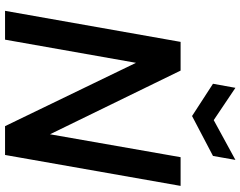

<svg xmlns="http://www.w3.org/2000/svg" viewBox="-116 -837 953 761"><g transform="rotate(90 360.5 -456.5)"><path d="M603 -695.8H716.8L594.2 0H480L229 -519L137.2 0H22.9L146 -695.8H259.8L512.2 -178.2ZM456.1 -827.1 613.8 -913.1 598.1 -824.2 439.9 -741.2 312 -824.2 328.1 -913.1Z"/></g></svg>

Font: SVN-Poppins Medium
Style: Italic
Weight: 500
Italic angle: -10°
Designer: Ninad Kale (Devanagari), Jonny Pinhorn (Latin)
Foundry: Indian Type Foundry
Version: Version 3.002 2017